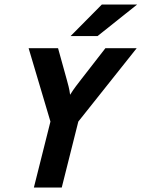

<svg xmlns="http://www.w3.org/2000/svg" viewBox="-20 -841 635 861"><path d="M131.9 0 206.2 -295.8 108.3 -625H240.3L279.2 -484.7Q283.3 -469.4 287.5 -453.5Q291.7 -437.5 294.4 -416Q308.3 -438.2 320.1 -453.8Q331.9 -469.4 343.8 -484.7L452.8 -625H593.1L331.2 -295.8L256.9 0ZM296.5 -679.2 436.8 -820.8H595.1L417.4 -679.2Z"/></svg>

Font: Afacad
Style: Italic
Weight: 400
Italic angle: -14°
Designer: Kristian Moeller
Foundry: Dicotype
Version: Version 1.000